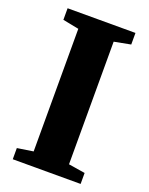

<svg xmlns="http://www.w3.org/2000/svg" viewBox="-140 -816 687 888"><g transform="rotate(20 203.0 -371.5)"><path d="M114.5 -67V-670.5L35.5 -686V-743H369.5V-686L288.5 -670.5V-67L370 -54V0H36V-55Z"/></g></svg>

Font: Merriweather 48pt Black
Style: Regular
Weight: 900
Version: Version 2.100